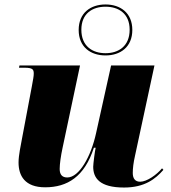

<svg xmlns="http://www.w3.org/2000/svg" viewBox="-20 -829 763 859"><path d="M452 -581C519 -581 572 -619 572 -695C572 -771 519 -809 452 -809C385 -809 332 -771 332 -695C332 -619 385 -581 452 -581ZM452 -591C394 -591 344 -622 344 -696C344 -769 394 -799 452 -799C510 -799 560 -769 560 -696C560 -622 510 -591 452 -591ZM535 10C628 10 676 -29 711 -69L705 -76C681 -47 637 -16 607 -16C585 -16 574 -30 574 -55C574 -76 577 -101 584 -132L671 -536H477L410 -234C387 -128 334 -35 281 -35C259 -35 247 -47 247 -73C247 -95 252 -131 260 -168L338 -536H67L65 -526H90C128 -526 131 -517 131 -499C131 -488 128 -473 122 -440L79 -212C73 -178 63 -135 63 -102C63 -43 91 9 182 9C281 9 358 -38 400 -168H408C405 -158 397 -95 397 -83C397 -33 425 10 535 10Z"/></svg>

Font: Noto Serif Display Black
Style: Italic
Weight: 900
Italic angle: -12°
Designer: Monotype Design Team
Foundry: Monotype Imaging Inc.
Version: Version 2.009